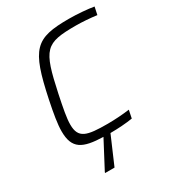

<svg xmlns="http://www.w3.org/2000/svg" viewBox="-210 -814 1023 1129"><g transform="rotate(-30 301.5 -250.0)"><path d="M452 -641C492 -641 547 -637 592 -631L603 -683C563 -690 492 -696 436 -696C207 -696 162 -653 97 -344C79 -257 68 -192 68 -144C68 -25 126 3 265 7L168 191L167 196H231L312 8C362 8 422 4 463 -3L474 -57C433 -51 372 -47 326 -47C184 -47 132 -59 132 -153C132 -197 144 -257 162 -344C220 -617 244 -641 452 -641Z"/></g></svg>

Font: Saira UNSAM Light Italic
Style: Regular
Weight: 300
Italic angle: -12°
Designer: Hector Gatti with collaboration of the Omnibus-Type team
Foundry: Omnibus-Type
Version: Version 0.072;PS 000.072;hotconv 1.0.88;makeotf.lib2.5.64775